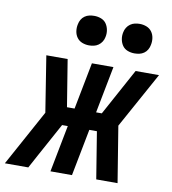

<svg xmlns="http://www.w3.org/2000/svg" viewBox="-138 -823 804 896"><g transform="rotate(10 263.5 -375.0)"><path d="M56 0H-55L90 -265L48 -530H149L185 -308H221L264 -530H366L323 -308H350L471 -530H582L436 -265L479 0H378L342 -222H306L263 0H161L204 -222H177L89 -61ZM451 -610Q434 -610 418.5 -616Q403 -622 394 -635Q385 -648 382 -665Q379 -682 383 -699Q385 -710 391.5 -720.5Q398 -731 408 -738Q418 -745 429.5 -747.5Q441 -750 452 -750Q469 -750 484.5 -744Q500 -738 509.5 -725Q519 -712 521.5 -695Q524 -678 520 -661Q518 -650 512 -639.5Q506 -629 496 -622Q486 -615 474.5 -612.5Q463 -610 451 -610ZM236 -610Q219 -610 203.5 -616Q188 -622 178.5 -635Q169 -648 166.5 -665Q164 -682 168 -699Q170 -710 176 -720.5Q182 -731 192 -738Q202 -745 213.5 -747.5Q225 -750 237 -750Q254 -750 269.5 -744Q285 -738 294 -725Q303 -712 306 -695Q309 -678 305 -661Q303 -650 296.5 -639.5Q290 -629 280 -622Q270 -615 258.5 -612.5Q247 -610 236 -610Z"/></g></svg>

Font: Lode
Style: Bold Italic
Weight: 700
Italic angle: -11°
Monospace: yes
Designer: Belleve Invis
Foundry: Belleve Invis
Version: Version 29.2.0; ttfautohint (v1.8.3)